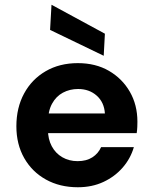

<svg xmlns="http://www.w3.org/2000/svg" viewBox="-20 -777 642 809"><path d="M308 12Q232 12 173.5 -20.5Q115 -53 82 -111Q49 -169 49 -245Q49 -323 81.5 -383Q114 -443 172.5 -477Q231 -511 308 -511Q383 -511 439 -478.5Q495 -446 527 -390.5Q559 -335 559 -264Q559 -254 558.5 -242Q558 -230 556 -216H146V-299H422Q419 -346 387.5 -374Q356 -402 309 -402Q274 -402 245 -386.5Q216 -371 199 -339.5Q182 -308 182 -260V-231Q182 -191 198 -161Q214 -131 242.5 -114.5Q271 -98 307 -98Q344 -98 369 -114Q394 -130 406 -157H544Q530 -109 497 -71Q464 -33 416 -10.5Q368 12 308 12ZM417 -542 191 -651 197 -757 422 -635Z"/></svg>

Font: DM Sans 20pt
Style: Bold
Weight: 700
Version: Version 4.004;gftools[0.9.30]